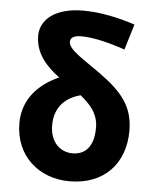

<svg xmlns="http://www.w3.org/2000/svg" viewBox="-52 -757 652 813"><g transform="rotate(5 274.0 -350.5)"><path d="M273 12C420 12 508 -83 508 -223C508 -330 453 -388 364 -453C290 -507 224 -542 224 -577C224 -593 238 -604 270 -604C321 -604 387 -588 457 -564L490 -673C421 -696 342 -713 270 -713C146 -713 88 -656 88 -591C88 -515 137 -463 192 -422C111 -387 41 -320 41 -216C41 -73 146 12 273 12ZM276 -107C224 -107 180 -146 180 -218C180 -293 222 -337 289 -355C333 -320 366 -281 366 -224C366 -142 329 -107 276 -107Z"/></g></svg>

Font: Giro Sans Regular
Style: Bold
Weight: 700
Designer: Paul D. Hunt
Foundry: Adobe Systems Incorporated
Version: Version 1.000;PS 1.0;hotconv 1.0.88;makeotf.lib2.5.647800